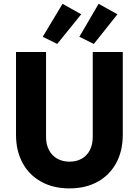

<svg xmlns="http://www.w3.org/2000/svg" viewBox="-20 -997 740 1024"><path d="M65.4 -278.3V-719.7H225.6V-265.6Q225.6 -226.1 241.5 -196.3Q257.3 -166.5 285.6 -150.6Q314 -134.8 350.6 -134.8Q388.2 -134.8 416.3 -150.9Q444.3 -167 459.5 -196.8Q474.6 -226.6 474.6 -265.6V-719.7H634.8V-278.3Q634.8 -192.4 599.9 -127.7Q564.9 -63 500.7 -27.6Q436.5 7.8 350.6 7.8Q264.6 7.8 200.2 -27.6Q135.7 -63 100.6 -127.7Q65.4 -192.4 65.4 -278.3ZM208 -800.8 313.5 -976.6 413.1 -920.9 285.2 -762.7ZM403.3 -800.8 505.9 -976.6 606.4 -920.9 480.5 -762.7Z"/></svg>

Font: Reddit Sans Strawberry ExBold
Style: Regular
Weight: 800
Designer: Stephen Hutchings
Foundry: Reddit
Version: Version 1.013